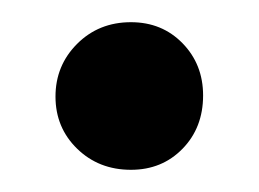

<svg xmlns="http://www.w3.org/2000/svg" viewBox="-20 -153 233 173"><path d="M98 0Q126 0 144.5 -19Q163 -38 163 -67Q163 -95 144.5 -114Q126 -133 98 -133Q69 -133 49.5 -113.5Q30 -94 30 -66Q30 -38 49.5 -19Q69 0 98 0Z"/></svg>

Font: Catamaran SemiBold
Style: Regular
Weight: 600
Designer: Pria Ravichandran
Version: Version 2.000